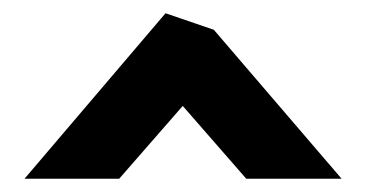

<svg xmlns="http://www.w3.org/2000/svg" viewBox="-20 -826 555 290"><path d="M17 -556H160L256 -666L352 -556H496L303 -781L230 -806Z"/></svg>

Font: Bluebird
Style: SfBd
Weight: 700
Designer: Jasper
Foundry: Cannot Into Space Fonts
Version: Version 0.98